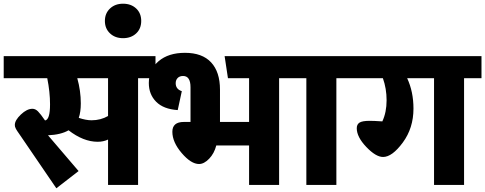

<svg xmlns="http://www.w3.org/2000/svg" viewBox="-40 -998 2618 1036"><path d="M799 -695V-576H705V0H543V-245Q518 -233 487 -233Q410 -233 330 -295Q289 -271 219 -268L384 -75L264 18L77 -256Q72 -263 64 -275Q56 -287 53 -291Q50 -295 46 -302.5Q42 -310 41 -314.5Q40 -319 40 -324Q40 -349 72.5 -380Q105 -411 135 -411Q151 -411 165 -397Q179 -383 203 -348Q230 -352 230 -435Q230 -501 215 -576H-20V-695ZM543 -372V-576H377Q396 -508 396 -440Q396 -394 385 -362Q424 -349 454 -349Q503 -349 543 -372Z M694.5 -817.5Q667 -792 624 -792Q581 -792 553.5 -818Q526 -844 526 -885Q526 -926 553.5 -952Q581 -978 624 -978Q667 -978 694.5 -952.5Q722 -927 722 -885Q722 -843 694.5 -817.5Z M1560 -695V-576H1466V0H1304V-213H1127Q1116 -170 1088.5 -141.5Q1061 -113 1034 -113Q991 -113 940.5 -172Q890 -231 890 -287Q890 -340 952 -340H988V-527Q988 -588 948 -588Q929 -588 918.5 -577Q908 -566 908 -549Q908 -517 941 -506L919 -404Q842 -409 802.5 -449Q763 -489 763 -550Q763 -623 816 -668Q869 -713 958 -713Q1051 -713 1099 -661.5Q1147 -610 1147 -514V-340H1304V-576H1190L1172 -695Z M1869 -695V-576H1775V0H1613V-576H1520V-695Z M2558 -695V-576H2464V0H2302V-576H2157Q2191 -503 2191 -412Q2191 -307 2133.5 -229Q2076 -151 2027 -151Q1988 -151 1936.5 -205Q1885 -259 1885 -306Q1885 -327 1900 -336.5Q1915 -346 1955 -346Q1978 -346 2023 -343Q2046 -392 2046 -457Q2046 -520 2026 -576H1829V-695Z"/></svg>

Font: FiraGO ExtraBold
Style: Regular
Weight: 800
Designer: bBox Type
Foundry: bBox Type GmbH
Version: Version 1.001;PS 001.001;hotconv 1.0.88;makeotf.lib2.5.64775